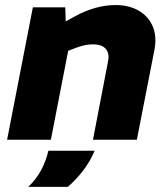

<svg xmlns="http://www.w3.org/2000/svg" viewBox="-20 -545 656 749"><path d="M7.7 0 108.2 -516.4H234.7L237.6 -425L202.3 -443L272.9 -481.5Q310.2 -502.4 350.9 -513.9Q391.6 -525.3 430.1 -525.3Q483.1 -525.3 520.8 -503.6Q558.5 -481.9 575.5 -442.7Q592.5 -403.5 582.5 -350.6L513.9 0H342.7L401.7 -306.8Q407.7 -335.9 392.9 -353.9Q378.1 -372 342.1 -372Q325.5 -372 309.4 -368.5Q293.3 -364.9 274.7 -357.9L246 -346.8L178.5 0ZM90.2 184Q121.7 154 140.7 118.2Q159.7 82.5 168.7 43H349.1Q333.1 82 306.3 117.7Q279.6 153.5 244.6 184Z"/></svg>

Font: REM Medium
Style: Italic
Weight: 500
Italic angle: -11°
Designer: Octavio Pardo
Foundry: Ashler Design
Version: Version 1.005;gftools[0.9.28]